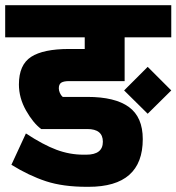

<svg xmlns="http://www.w3.org/2000/svg" viewBox="-30 -694 681 741"><path d="M631 -674V-550H451V-381H237Q216 -381 206.5 -375Q197 -369 197 -353Q197 -345 201 -335.5Q205 -326 212 -320H307Q414 -320 467.5 -281Q521 -242 521 -157Q521 27 312 27H305Q213 27 147.5 5.5Q82 -16 14 -58L70 -179Q137 -135 188 -116Q239 -97 292 -97H303Q367 -97 367 -147Q367 -196 307 -196H129Q98 -219 70.5 -267.5Q43 -316 43 -368Q43 -444 90 -474.5Q137 -505 237 -505H297V-550H-10V-674ZM540 -436 631 -345 540 -255 449 -345Z"/></svg>

Font: Biryani Black
Style: Regular
Weight: 900
Designer: Dan Reynolds and Mathieu Reguer
Foundry: Dan Reynolds and Mathieu Reguer
Version: Version 1.004; ttfautohint (v1.1) -l 5 -r 5 -G 72 -x 0 -D la